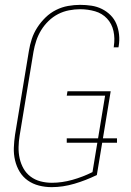

<svg xmlns="http://www.w3.org/2000/svg" viewBox="-20 -763 540 791"><path d="M193 8Q166 8 140.5 1.5Q115 -5 94.5 -19.5Q74 -34 61 -55.5Q48 -77 42 -102.5Q36 -128 37 -154.5Q38 -181 42 -208L99 -553Q103 -578 111 -602.5Q119 -627 133.5 -649.5Q148 -672 167.5 -691Q187 -710 211 -722Q235 -734 260.5 -738.5Q286 -743 310 -743Q334 -743 357 -739.5Q380 -736 400 -726Q420 -716 435.5 -700.5Q451 -685 459.5 -664.5Q468 -644 470.5 -620.5Q473 -597 469 -573Q469 -572 468.5 -571Q468 -570 468 -568H448Q449 -569 449 -570.5Q449 -572 449 -573Q454 -605 447.5 -635Q441 -665 421 -686.5Q401 -708 371.5 -716.5Q342 -725 310 -725Q288 -725 264.5 -720.5Q241 -716 219.5 -705Q198 -694 180 -676.5Q162 -659 149.5 -638.5Q137 -618 129.5 -595.5Q122 -573 118 -550L61 -205Q57 -181 56.5 -157Q56 -133 61 -110.5Q66 -88 77 -68.5Q88 -49 106 -35.5Q124 -22 146.5 -16Q169 -10 194 -10Q235 -10 278 -22Q321 -34 361 -54L381 -175H255V-193H384L413 -369H255L258 -387H436L404 -193H462V-175H401L379 -42Q334 -20 286.5 -6Q239 8 193 8Z"/></svg>

Font: Iosevka SS04 Thin
Style: Italic
Weight: 100
Italic angle: -9°
Monospace: yes
Designer: Belleve Invis
Foundry: Belleve Invis
Version: Version 19.0.0; ttfautohint (v1.8.4)